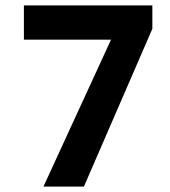

<svg xmlns="http://www.w3.org/2000/svg" viewBox="-20 -687 627 707"><path d="M140 0 404 -574 424 -541H68V-667H541V-581L289 0Z"/></svg>

Font: Maven Pro SemiBold
Style: Regular
Weight: 600
Designer: Joe Prince
Foundry: Joe Prince
Version: Version 2.103